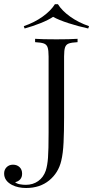

<svg xmlns="http://www.w3.org/2000/svg" viewBox="-141 -759 451 930"><path d="M234.7 -554.8Q205.6 -553.2 192.3 -548.4Q179 -543.5 174.2 -529.8Q169.4 -516.1 169.4 -485.5V-190.3Q169.4 -121.8 166.9 -69Q164.5 -16.1 155.6 20.2Q141.9 78.2 97.2 114.9Q52.4 151.6 -14.5 151.6Q-53.2 151.6 -82.3 137.1Q-121 116.9 -121 81.5Q-121 62.9 -108.9 50.8Q-96.8 38.7 -78.2 38.7Q-58.9 38.7 -46.4 50.4Q-33.9 62.1 -33.9 82.3Q-33.9 99.2 -43.1 109.7Q-52.4 120.2 -67.7 123.4Q-60.5 130.6 -45.2 133.5Q-29.8 136.3 -16.1 136.3Q18.5 136.3 44 118.1Q69.4 100 80.6 67.7Q88.7 42.7 91.5 5.2Q94.4 -32.3 94.4 -116.9V-485.5Q94.4 -516.1 89.5 -529.8Q84.7 -543.5 71.4 -548.4Q58.1 -553.2 29 -554.8V-571Q62.9 -568.5 132.3 -568.5Q196.8 -568.5 234.7 -571ZM290.3 -632.3 286.3 -621Q237.9 -631.5 190.7 -646.8Q143.5 -662.1 116.1 -677.4Q93.5 -662.1 55.2 -646.8Q16.9 -631.5 -21.8 -621L-25.8 -632.3Q25.8 -650 65.7 -678.6Q105.6 -707.3 125 -738.7H139.5Q158.9 -707.3 198.8 -678.6Q238.7 -650 290.3 -632.3Z"/></svg>

Font: Playfair Display
Style: Regular
Weight: 400
Designer: Claus Eggers Sørensen
Foundry: Claus Eggers Sørensen
Version: Version 1.005; ttfautohint (v1.2) -l 10 -r 42 -G 200 -x 21 -